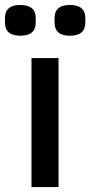

<svg xmlns="http://www.w3.org/2000/svg" viewBox="-49 -754 364 774"><path d="M187 0H78V-520H187ZM-29 -663V-681Q-29 -734 33 -734Q95 -734 95 -681V-663Q95 -610 33 -610Q-29 -610 -29 -663ZM171 -663V-681Q171 -734 233 -734Q295 -734 295 -681V-663Q295 -610 233 -610Q171 -610 171 -663Z"/></svg>

Font: IBM Plex Sans Medm
Style: Regular
Weight: 500
Designer: Mike Abbink, Paul van der Laan, Pieter van Rosmalen
Foundry: Bold Monday
Version: Version 3.005